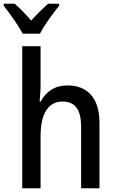

<svg xmlns="http://www.w3.org/2000/svg" viewBox="-58 -1007 608 1027"><path d="M63 -827H156C178 -872 226 -936 258 -976V-987H199C167 -958 143 -935 109 -897C79 -931 47 -965 20 -987H-38V-976C-4 -933 41 -870 63 -827ZM61 0H159V-277C159 -397 198 -464 277 -464C345 -464 376 -418 376 -328V0H474V-352C474 -487 405 -550 304 -550C234 -550 188 -517 160 -464H154C156 -491 159 -524 159 -552V-760H61Z"/></svg>

Font: Noto Sans Mono Condensed Medium
Style: Regular
Weight: 500
Width: 3
Designer: Monotype Design Team
Foundry: Monotype Imaging Inc.
Version: Version 2.014